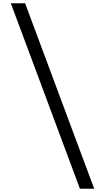

<svg xmlns="http://www.w3.org/2000/svg" viewBox="-20 -968 640 1170"><path d="M467 182 46 -948H133L554 182Z"/></svg>

Font: Victor Mono Thin Medium
Style: Regular
Weight: 500
Monospace: yes
Version: Version 1.561;gftools[0.9.30]